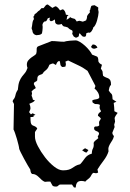

<svg xmlns="http://www.w3.org/2000/svg" viewBox="-20 -831 577 851"><path d="M264 -646Q267 -647 274 -648.5Q281 -650 289 -650.5Q297 -651 304.5 -651.5Q312 -652 315 -652Q323 -652 334.5 -645Q346 -638 357 -628Q368 -618 376.5 -607Q385 -596 388 -589Q403 -583 409.5 -580.5Q416 -578 416 -559Q420 -549 432 -544L427 -527Q430 -522 432.5 -518.5Q435 -515 435 -510Q435 -505 437 -495Q445 -489 451.5 -487Q458 -485 462.5 -482Q467 -479 469.5 -473.5Q472 -468 472 -455Q467 -450 465 -443.5Q463 -437 462 -430Q467 -421 475 -414Q478 -409 478 -403Q478 -397 479 -391Q483 -388 487.5 -385.5Q492 -383 496 -380L484 -375Q485 -366 486 -356.5Q487 -347 487 -338L501 -331V-330Q497 -325 493.5 -319.5Q490 -314 488 -308L490 -292L486 -278L488 -268L478 -243Q478 -235 485 -228Q483 -218 478.5 -210.5Q474 -203 469.5 -196Q465 -189 462 -180.5Q459 -172 461 -160Q455 -140 439 -119Q423 -98 412 -80L415 -66L406 -63L394 -65Q388 -62 385 -55Q382 -48 377 -43Q372 -38 367 -34.5Q362 -31 358 -26Q350 -29 341 -29Q327 -29 321.5 -21Q316 -13 316 0H308L299 -13H247Q242 -13 238.5 -8.5Q235 -4 229 -4Q215 -4 212 -9.5Q209 -15 203 -26Q197 -26 191 -26Q185 -26 179 -25Q171 -28 164.5 -34Q158 -40 152 -46Q146 -52 139 -56Q132 -60 122 -60Q117 -64 116 -69.5Q115 -75 114 -80Q111 -84 103 -98Q95 -112 86.5 -127.5Q78 -143 71.5 -156.5Q65 -170 65 -172Q65 -176 62 -188.5Q59 -201 55 -215Q51 -229 46.5 -241.5Q42 -254 40 -257Q40 -286 41 -313.5Q42 -341 42 -370L36 -382L38 -388Q46 -396 48.5 -409Q51 -422 59 -433Q61 -458 66 -470.5Q71 -483 77.5 -491.5Q84 -500 90.5 -507.5Q97 -515 102 -530Q99 -537 99 -544Q99 -556 105.5 -563.5Q112 -571 119.5 -576.5Q127 -582 133.5 -586Q140 -590 141 -595Q143 -601 142.5 -612Q142 -623 150 -626L209 -649Q223 -649 236.5 -647.5Q250 -646 264 -646ZM282 -563 270 -558Q272 -550 272 -545Q272 -543 271 -540.5Q270 -538 270 -536Q266 -535 263 -534.5Q260 -534 256 -534Q248 -539 247.5 -546Q247 -553 244 -561Q237 -560 233.5 -554.5Q230 -549 228 -543L215 -550Q206 -548 199 -544Q194 -531 189.5 -526Q185 -521 174 -512Q170 -504 165 -502Q160 -500 155.5 -498.5Q151 -497 148 -492.5Q145 -488 145 -475Q142 -470 136 -468Q130 -466 130 -458L138 -443L137 -439Q132 -437 128 -433.5Q124 -430 120 -426L122 -417L120 -407Q124 -398 126 -389L135 -386Q130 -380 123.5 -377Q117 -374 110 -371Q115 -361 115 -352Q115 -347 113 -343Q111 -339 109 -334L117 -324L125 -329L137 -322L128 -318L129 -313L115 -312Q115 -294 116.5 -287Q118 -280 122 -277Q126 -274 131.5 -272.5Q137 -271 145 -263Q144 -258 140.5 -254Q137 -250 135 -245V-225Q135 -208 148 -183Q161 -158 179.5 -134Q198 -110 219.5 -93Q241 -76 259 -76Q275 -76 284.5 -79Q294 -82 300.5 -86.5Q307 -91 314.5 -95.5Q322 -100 335 -103Q342 -110 347 -117Q352 -124 357 -130.5Q362 -137 369 -142Q376 -147 387 -150Q387 -164 392 -173Q397 -182 395 -198Q398 -205 404.5 -209.5Q411 -214 416 -219L413 -225L419 -237Q419 -246 410.5 -248.5Q402 -251 398 -257L397 -263Q397 -271 406.5 -270.5Q416 -270 420 -276Q419 -280 419 -287Q419 -293 422 -296.5Q425 -300 427 -306Q424 -310 421 -312.5Q418 -315 414 -318Q414 -329 427 -336Q427 -341 425.5 -343Q424 -345 423 -347Q422 -349 421.5 -353Q421 -357 423 -366Q418 -369 412.5 -369.5Q407 -370 401 -370Q395 -373 392 -375.5Q389 -378 389 -386Q396 -390 404 -390.5Q412 -391 419 -396L420 -400Q420 -411 414 -421.5Q408 -432 399 -438L403 -450L368 -517Q348 -532 326 -542Q304 -552 282 -563ZM391 -634Q406 -634 412 -620Q410 -619 405 -617Q400 -615 398 -615Q393 -615 388.5 -617.5Q384 -620 384 -625ZM344 -165 357 -174 372 -166 364 -155Q358 -155 353.5 -158.5Q349 -162 344 -165ZM399 -808 414 -799 416 -796Q414 -791 415.5 -786Q417 -781 417 -776Q417 -771 415 -760.5Q413 -750 410 -739.5Q407 -729 402.5 -720.5Q398 -712 393 -709Q393 -703 386 -693Q379 -683 371 -687L362 -683V-679Q362 -668 354 -668L347 -669Q343 -672 340 -675.5Q337 -679 334 -683L331 -682L329 -670L321 -665L316 -664L307 -669L300 -681L302 -690L300 -696Q295 -698 290 -701Q285 -704 281 -709Q271 -713 265 -713.5Q259 -714 253 -725Q247 -722 239 -722Q230 -722 225 -730L223 -745Q219 -742 214.5 -739.5Q210 -737 205 -737L201 -740L199 -746L202 -753L192 -750Q190 -746 187.5 -741Q185 -736 180 -736L179 -737L171 -730L168 -721Q169 -717 169 -713.5Q169 -710 169 -707Q169 -701 168 -695Q167 -689 166 -683Q162 -678 154.5 -676.5Q147 -675 141 -675Q139 -675 135 -677L136 -676Q128 -681 126 -685.5Q124 -690 123 -698L122 -699L120 -706Q122 -714 123.5 -727Q125 -740 131 -747L130 -748L128 -757L132 -762V-765L135 -769Q141 -772 145 -777Q149 -782 155 -785L164 -795H173Q177 -799 181 -805Q185 -811 192 -811L212 -796L225 -803Q231 -803 237 -796.5Q243 -790 246 -785L249 -786H248L259 -790Q270 -783 272 -766L284 -764L278 -759L275 -743L289 -752L290 -757Q293 -752 300 -750.5Q307 -749 312 -747L321 -735L323 -737L332 -739L347 -735Q352 -737 356.5 -738.5Q361 -740 364 -743L362 -742L366 -753L365 -754Q365 -760 370 -766.5Q375 -773 379 -777L377 -783L381 -790H380L384 -803L387 -806Z"/></svg>

Font: ErikasBuero
Style: Regular
Weight: 400
Designer: Peter Wiegel
Foundry: Peter Wiegel
Version: Version 1.006